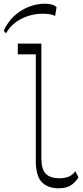

<svg xmlns="http://www.w3.org/2000/svg" viewBox="-112 -1007 445 1035"><path d="M205 8Q146 8 113.5 -25Q81 -58 81 -140V-714H-16V-772H111V-153Q111 -94 135 -70Q159 -46 208 -46Q235 -46 256.5 -54Q278 -62 294 -84L311 -51Q292 -21 267.5 -6.5Q243 8 205 8ZM-80 -827 -92 -842Q-70 -889 -35.5 -921Q-1 -953 42.5 -970Q86 -987 131 -987Q174 -987 193 -968L185 -921Q172 -928 155.5 -930.5Q139 -933 118 -933Q58 -933 4 -906Q-50 -879 -80 -827Z"/></svg>

Font: Savate ExtraLight
Style: Regular
Weight: 200
Designer: Max Esnée
Foundry: Plomb Type
Version: Version 2.000